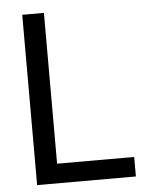

<svg xmlns="http://www.w3.org/2000/svg" viewBox="-51 -750 631 794"><g transform="rotate(-5 264.0 -353.5)"><path d="M71 -707H161V-81H481V0H71Z"/></g></svg>

Font: PlemolJP
Style: Regular
Weight: 400
Monospace: yes
Version: v2.0.4; ttfautohint (v1.8.4.7-5d5b-dirty) -l 6 -r 45 -G 200 